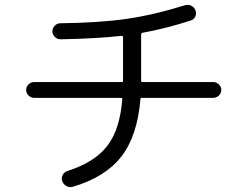

<svg xmlns="http://www.w3.org/2000/svg" viewBox="-20 -758 1040 807"><path d="M123 -346.7Q110.4 -346.7 100.1 -356.4Q89.8 -366.2 89.8 -379.9Q89.8 -393.6 100.1 -403.3Q110.4 -413.1 123 -413.1H492.2Q497.1 -413.1 497.1 -418V-422.9V-602.5Q497.1 -606.4 491.2 -607.4Q387.7 -595.7 234.4 -592.8Q220.7 -592.8 210.4 -603Q200.2 -613.3 200.2 -627Q200.2 -639.6 210 -649.9Q219.7 -660.2 233.4 -660.2Q397.5 -662.1 512.2 -678.7Q627 -695.3 758.8 -736.3Q771.5 -740.2 784.2 -733.9Q796.9 -727.5 801.8 -713.9Q806.6 -701.2 800.8 -688.5Q794.9 -675.8 782.2 -671.9Q671.9 -636.7 578.1 -620.1Q573.2 -618.2 573.2 -614.3V-422.9V-418Q573.2 -413.1 578.1 -413.1H877Q889.6 -413.1 899.9 -403.3Q910.2 -393.6 910.2 -379.9Q910.2 -366.2 899.9 -356.4Q889.6 -346.7 877 -346.7H576.2Q570.3 -346.7 570.3 -341.8Q557.6 -186.5 489.7 -99.6Q421.9 -12.7 285.2 27.3Q271.5 31.2 258.8 23.9Q246.1 16.6 241.2 2.9Q237.3 -9.8 243.2 -22Q249 -34.2 262.7 -39.1Q377 -75.2 430.7 -144.5Q484.4 -213.9 494.1 -342.8Q494.1 -346.7 489.3 -346.7Z"/></svg>

Font: Rounded-L Mgen+ 2m regular
Style: Regular
Weight: 400
Designer: [Source Han Sans]
Ryoko NISHIZUKA  (kana & ideographs); Paul D. Hunt (Latin, Greek & Cyrillic); Wenlong ZHANG  (bopomofo
Version: Version 1.059.20150602